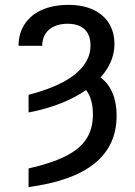

<svg xmlns="http://www.w3.org/2000/svg" viewBox="-20 -557 551 784"><path d="M349.6 -371.1Q349.6 -400.4 338.9 -419.9Q328.1 -439.5 307.6 -449.7Q287.1 -460 255.9 -460Q224.6 -460 201.2 -449.2Q177.7 -438.5 165 -418Q152.3 -397.5 152.3 -370.1H55.7Q55.7 -420.9 81.1 -459Q106.4 -497.1 152.3 -517.1Q198.2 -537.1 259.8 -537.1Q317.4 -537.1 359.9 -517.6Q402.3 -498 424.8 -461.9Q447.3 -425.8 447.3 -377Q447.3 -313.5 404.3 -257.3Q361.3 -201.2 282.2 -159.7Q203.1 -118.2 96.7 -97.7V-169.9Q177.7 -190.4 234.4 -220.2Q291 -250 320.3 -288.1Q349.6 -326.2 349.6 -371.1ZM456.1 -84Q456.1 37.1 366.7 109.9Q277.3 182.6 96.7 207V130.9Q191.4 109.4 249 80.1Q306.6 50.8 333 9.8Q359.4 -31.2 359.4 -89.8Q359.4 -121.1 352.5 -146Q345.7 -170.9 332 -188.5Q318.4 -206.1 298.8 -213.9L350.6 -262.7Q403.3 -242.2 429.7 -196.8Q456.1 -151.4 456.1 -84Z"/></svg>

Font: Pretendard JP Variable
Style: Regular
Weight: 400
Designer: Base glyphs from Inter by Rasmus Andersson; Hangul glyphs from Noto Sans CJK(Source Han Sans) by Jang Soo-young and Kang
Foundry: Kil Hyung-jin
Version: Version 1.307;Glyphs 3.2 (3192)